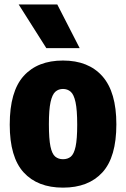

<svg xmlns="http://www.w3.org/2000/svg" viewBox="-20 -828 564 858"><path d="M261.5 10.5Q148 10.5 85.8 -57.5Q23.5 -125.5 23.5 -271Q23.5 -419.5 85.8 -488.5Q148 -557.5 261.5 -557.5Q375.5 -557.5 437.8 -487Q500 -416.5 500 -272.5Q500 -126 437.8 -57.8Q375.5 10.5 261.5 10.5ZM261.5 -116.5Q282.5 -116.5 296.5 -128Q310.5 -139.5 317.8 -172.8Q325 -206 325 -270.5Q325 -337 317.5 -371.5Q310 -406 295.8 -418.2Q281.5 -430.5 261.5 -430.5Q241.5 -430.5 227.5 -418.2Q213.5 -406 206 -372.2Q198.5 -338.5 198.5 -273Q198.5 -207 205.5 -173.5Q212.5 -140 226.8 -128.2Q241 -116.5 261.5 -116.5ZM187 -613 63.5 -808H236L336 -613Z"/></svg>

Font: Encode Sans Cnd XBd
Style: Regular
Weight: 800
Width: 3
Designer: Multiple Designers
Foundry: Impallari Type
Version: Version 3.002; ttfautohint (v1.8.3) -l 8 -r 50 -G 200 -x 14 